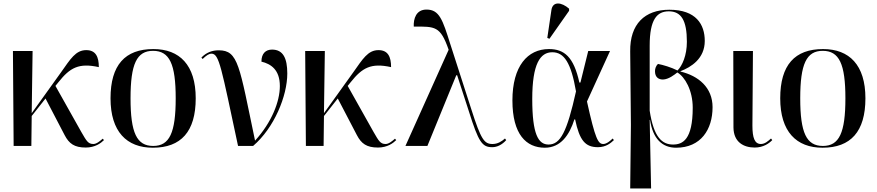

<svg xmlns="http://www.w3.org/2000/svg" viewBox="-20 -824 4954 1084"><path d="M57 0H157L159 -169L237 -268L345 -61C370 -13 400 9 464 9C517 9 550 -16 567 -33L560 -41C544 -27 525 -11 507 -11C477 -11 468 -29 439 -79L293 -339L310 -360C375 -442 425 -470 538 -445C538 -504 520 -541 467 -541C407 -541 378 -491 324 -415L159 -185L164 -536H53Z M843 10C1002 10 1085 -81 1085 -269C1085 -457 994 -547 846 -547C686 -547 604 -457 604 -269C604 -81 695 10 843 10ZM845 0C752 0 717 -74 717 -269C717 -463 752 -537 844 -537C937 -537 972 -463 972 -269C972 -74 937 0 845 0Z M1324 0H1409C1528 -102 1602 -282 1602 -409C1602 -496 1578 -544 1516 -544C1480 -544 1456 -522 1456 -476C1510 -463 1560 -430 1560 -338C1560 -251 1514 -133 1420 -30C1331 -454 1326 -540 1215 -540C1178 -540 1145 -528 1117 -499L1124 -491C1146 -512 1160 -521 1174 -521C1218 -521 1229 -443 1324 0Z M1707 0H1807L1809 -169L1887 -268L1995 -61C2020 -13 2050 9 2114 9C2167 9 2200 -16 2217 -33L2210 -41C2194 -27 2175 -11 2157 -11C2127 -11 2118 -29 2089 -79L1943 -339L1960 -360C2025 -442 2075 -470 2188 -445C2188 -504 2170 -541 2117 -541C2057 -541 2028 -491 1974 -415L1809 -185L1814 -536H1703Z M2269 0H2393L2556 -399H2561L2627 -196C2682 -21 2702 7 2759 7C2787 7 2815 -7 2838 -33L2831 -42C2813 -26 2790 -11 2761 -11C2714 -11 2696 -35 2641 -207L2522 -576C2479 -712 2461 -770 2388 -770C2329 -770 2314 -718 2316 -674C2437 -674 2466 -678 2513 -543Z M3082 -605 3193 -763V-775C3151 -812 3100 -819 3093 -766L3070 -610ZM3056 10C3146 10 3195 -62 3223 -150H3227C3252 -31 3284 7 3356 7C3402 7 3429 -17 3446 -33L3439 -42C3427 -30 3405 -11 3386 -11C3357 -11 3341 -38 3294 -251L3424 -536H3301L3257 -358H3251C3219 -503 3166 -547 3079 -547C2959 -547 2873 -451 2873 -257C2873 -65 2951 10 3056 10ZM3077 -8C3019 -8 2985 -66 2985 -265C2985 -464 3030 -529 3098 -529C3165 -529 3204 -470 3232 -308C3181 -79 3144 -8 3077 -8Z M3538 240H3656L3648 -147H3650C3666 -40 3719 10 3797 10C3937 10 4003 -93 4003 -219C4003 -330 3923 -396 3822 -420V-422C3882 -445 3959 -493 3959 -593C3959 -686 3910 -769 3759 -769C3620 -769 3536 -688 3538 -534L3542 -119ZM3780 -8C3719 -8 3671 -47 3648 -199V-567C3648 -714 3689 -760 3756 -760C3826 -760 3858 -709 3858 -588C3858 -511 3832 -453 3805 -426C3770 -444 3722 -458 3695 -463C3681 -450 3678 -433 3678 -422C3678 -388 3698 -375 3723 -375C3755 -376 3788 -402 3804 -415C3847 -390 3891 -314 3891 -216C3891 -35 3834 -8 3780 -8Z M4241 9C4290 9 4323 -15 4340 -33L4333 -42C4317 -28 4299 -11 4276 -11C4241 -11 4228 -45 4228 -115L4231 -536H4120L4121 -104C4122 -21 4179 9 4241 9Z M4624 10C4783 10 4866 -81 4866 -269C4866 -457 4775 -547 4627 -547C4467 -547 4385 -457 4385 -269C4385 -81 4476 10 4624 10ZM4626 0C4533 0 4498 -74 4498 -269C4498 -463 4533 -537 4625 -537C4718 -537 4753 -463 4753 -269C4753 -74 4718 0 4626 0Z"/></svg>

Font: Noto Serif Display Medium
Style: Regular
Weight: 500
Designer: Monotype Design Team
Foundry: Monotype Imaging Inc.
Version: Version 2.009